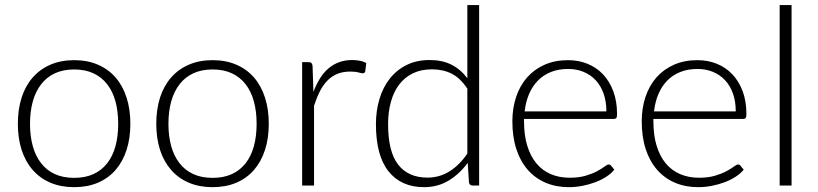

<svg xmlns="http://www.w3.org/2000/svg" viewBox="-20 -748 3298 774"><path d="M279 -505.5Q332.5 -505.5 374.8 -487.2Q417 -469 446 -435.5Q475 -402 490.2 -354.8Q505.5 -307.5 505.5 -249Q505.5 -190.5 490.2 -143.5Q475 -96.5 446 -63Q417 -29.5 374.8 -11.5Q332.5 6.5 279 6.5Q225.5 6.5 183.2 -11.5Q141 -29.5 111.8 -63Q82.5 -96.5 67.2 -143.5Q52 -190.5 52 -249Q52 -307.5 67.2 -354.8Q82.5 -402 111.8 -435.5Q141 -469 183.2 -487.2Q225.5 -505.5 279 -505.5ZM279 -31Q323.5 -31 356.8 -46.2Q390 -61.5 412.2 -90Q434.5 -118.5 445.5 -158.8Q456.5 -199 456.5 -249Q456.5 -298.5 445.5 -339Q434.5 -379.5 412.2 -408.2Q390 -437 356.8 -452.5Q323.5 -468 279 -468Q234.5 -468 201.2 -452.5Q168 -437 145.8 -408.2Q123.5 -379.5 112.2 -339Q101 -298.5 101 -249Q101 -199 112.2 -158.8Q123.5 -118.5 145.8 -90Q168 -61.5 201.2 -46.2Q234.5 -31 279 -31Z M837 -505.5Q890.5 -505.5 932.8 -487.2Q975 -469 1004 -435.5Q1033 -402 1048.2 -354.8Q1063.5 -307.5 1063.5 -249Q1063.5 -190.5 1048.2 -143.5Q1033 -96.5 1004 -63Q975 -29.5 932.8 -11.5Q890.5 6.5 837 6.5Q783.5 6.5 741.2 -11.5Q699 -29.5 669.8 -63Q640.5 -96.5 625.2 -143.5Q610 -190.5 610 -249Q610 -307.5 625.2 -354.8Q640.5 -402 669.8 -435.5Q699 -469 741.2 -487.2Q783.5 -505.5 837 -505.5ZM837 -31Q881.5 -31 914.8 -46.2Q948 -61.5 970.2 -90Q992.5 -118.5 1003.5 -158.8Q1014.5 -199 1014.5 -249Q1014.5 -298.5 1003.5 -339Q992.5 -379.5 970.2 -408.2Q948 -437 914.8 -452.5Q881.5 -468 837 -468Q792.5 -468 759.2 -452.5Q726 -437 703.8 -408.2Q681.5 -379.5 670.2 -339Q659 -298.5 659 -249Q659 -199 670.2 -158.8Q681.5 -118.5 703.8 -90Q726 -61.5 759.2 -46.2Q792.5 -31 837 -31Z M1243.5 -377.5Q1255 -408 1269.8 -431.8Q1284.5 -455.5 1303.8 -472Q1323 -488.5 1346.8 -497.2Q1370.5 -506 1399.5 -506Q1415 -506 1430 -503.2Q1445 -500.5 1456.5 -493.5L1452.5 -460.5Q1450 -452.5 1443 -452.5Q1437 -452.5 1424.8 -456Q1412.5 -459.5 1392.5 -459.5Q1363.5 -459.5 1341.2 -450.8Q1319 -442 1301.2 -424.5Q1283.5 -407 1270.2 -381.2Q1257 -355.5 1246 -322V0H1198V-497.5H1223.5Q1232 -497.5 1235.5 -494Q1239 -490.5 1240 -482Z M1864 -390.5Q1835.5 -433.5 1800.8 -451Q1766 -468.5 1721.5 -468.5Q1677.5 -468.5 1644.5 -452.5Q1611.5 -436.5 1589.2 -407.2Q1567 -378 1555.8 -337.2Q1544.5 -296.5 1544.5 -247.5Q1544.5 -136.5 1585.2 -84.2Q1626 -32 1703 -32Q1752 -32 1792.5 -57.5Q1833 -83 1864 -129ZM1911.5 -727.5V0H1885.5Q1872.5 0 1870.5 -13L1865.5 -91.5Q1832.5 -46.5 1788.5 -20Q1744.5 6.5 1689.5 6.5Q1597.5 6.5 1546.5 -57Q1495.5 -120.5 1495.5 -247.5Q1495.5 -302 1509.8 -349.2Q1524 -396.5 1551.5 -431.2Q1579 -466 1619.2 -486Q1659.5 -506 1712 -506Q1762.5 -506 1799.5 -487.5Q1836.5 -469 1864 -432.5V-727.5Z M2424.5 -299Q2424.5 -339 2413.2 -370.8Q2402 -402.5 2381.5 -424.5Q2361 -446.5 2332.8 -458.2Q2304.5 -470 2270.5 -470Q2232 -470 2201.5 -458Q2171 -446 2148.8 -423.5Q2126.5 -401 2113 -369.5Q2099.5 -338 2095 -299ZM2092.5 -268.5V-259Q2092.5 -203 2105.5 -160.5Q2118.5 -118 2142.5 -89.2Q2166.5 -60.5 2200.5 -46Q2234.5 -31.5 2276.5 -31.5Q2314 -31.5 2341.5 -39.8Q2369 -48 2387.8 -58.2Q2406.5 -68.5 2417.5 -76.8Q2428.5 -85 2433.5 -85Q2440 -85 2443.5 -80L2456.5 -64Q2444.5 -49 2424.8 -36Q2405 -23 2380.8 -13.8Q2356.5 -4.5 2328.8 1Q2301 6.5 2273 6.5Q2222 6.5 2180 -11.2Q2138 -29 2108 -63Q2078 -97 2061.8 -146.2Q2045.5 -195.5 2045.5 -259Q2045.5 -312.5 2060.8 -357.8Q2076 -403 2104.8 -435.8Q2133.5 -468.5 2175.2 -487Q2217 -505.5 2270 -505.5Q2312 -505.5 2348 -491Q2384 -476.5 2410.5 -448.8Q2437 -421 2452.2 -380.5Q2467.5 -340 2467.5 -287.5Q2467.5 -276.5 2464.5 -272.5Q2461.5 -268.5 2454.5 -268.5Z M2946 -299Q2946 -339 2934.8 -370.8Q2923.5 -402.5 2903 -424.5Q2882.5 -446.5 2854.2 -458.2Q2826 -470 2792 -470Q2753.5 -470 2723 -458Q2692.5 -446 2670.2 -423.5Q2648 -401 2634.5 -369.5Q2621 -338 2616.5 -299ZM2614 -268.5V-259Q2614 -203 2627 -160.5Q2640 -118 2664 -89.2Q2688 -60.5 2722 -46Q2756 -31.5 2798 -31.5Q2835.5 -31.5 2863 -39.8Q2890.5 -48 2909.2 -58.2Q2928 -68.5 2939 -76.8Q2950 -85 2955 -85Q2961.5 -85 2965 -80L2978 -64Q2966 -49 2946.2 -36Q2926.5 -23 2902.2 -13.8Q2878 -4.5 2850.2 1Q2822.5 6.5 2794.5 6.5Q2743.5 6.5 2701.5 -11.2Q2659.5 -29 2629.5 -63Q2599.5 -97 2583.2 -146.2Q2567 -195.5 2567 -259Q2567 -312.5 2582.2 -357.8Q2597.5 -403 2626.2 -435.8Q2655 -468.5 2696.8 -487Q2738.5 -505.5 2791.5 -505.5Q2833.5 -505.5 2869.5 -491Q2905.5 -476.5 2932 -448.8Q2958.5 -421 2973.8 -380.5Q2989 -340 2989 -287.5Q2989 -276.5 2986 -272.5Q2983 -268.5 2976 -268.5Z M3171 -727.5V0H3123V-727.5Z"/></svg>

Font: Lato 2
Style: Regular
Weight: 300
Designer: Lukasz Dziedzic with Adam Twardoch and Botio Nikoltchev
Foundry: tyPoland Lukasz Dziedzic
Version: Version 2.015; 2015-08-06; http://www.latofonts.com/